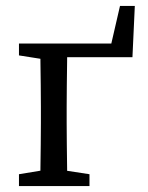

<svg xmlns="http://www.w3.org/2000/svg" viewBox="-20 -628 501 648"><path d="M116 0Q116 -26 116.5 -63Q117 -100 117.5 -140Q118 -180 118 -213V-268Q118 -301 117.5 -341Q117 -381 116.5 -418.5Q116 -456 116 -481H207Q207 -456 206.5 -418.5Q206 -381 205.5 -341Q205 -301 205 -268V-213Q205 -180 205.5 -140Q206 -100 206.5 -63Q207 -26 207 0ZM166 -481H398L346 -439L385 -608H435L427 -435H166ZM44 0V-40L147 -57H171L282 -40V0ZM44 -441V-481H161V-424H152Z"/></svg>

Font: Source Serif 4 18pt
Style: Regular
Weight: 400
Designer: Frank Grießhammer
Foundry: Adobe Systems Incorporated
Version: Version 4.004;hotconv 1.0.116;makeotfexe 2.5.65601